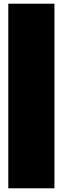

<svg xmlns="http://www.w3.org/2000/svg" viewBox="-20 -1020 411 1040"><path d="M24.9 0V-1000H274.9V0Z"/></svg>

Font: Minecraft five bold
Style: Regular
Weight: 400
Designer: AngelloENF2
Foundry: https://fontstruct.com
Version: Version 1.0